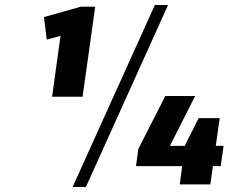

<svg xmlns="http://www.w3.org/2000/svg" viewBox="-20 -730 953 760"><path d="M306.9 -347.1H186.1L224.5 -622.6L258.1 -599L165.1 -573.1L154 -662.3L300.3 -703.6H356.9ZM593 -710.1H645.2L320 10.1H267.4ZM527.8 -141 634.3 -350H752.5L632.6 -113.2L583.7 -152.7H865.2L853.5 -72.3H518.2ZM713 -156.6 766.3 -262.3H849.6L812.6 0H691.3Z"/></svg>

Font: Pathway Extreme 8pt Thin 12pt
Style: Italic
Weight: 100
Italic angle: -8°
Version: Version 1.001;gftools[0.9.26]